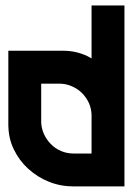

<svg xmlns="http://www.w3.org/2000/svg" viewBox="-20 -667 475 687"><path d="M307.6 -647.5H425.3V0H243.7Q196.3 0 155.3 -16.6Q114.3 -32.7 80.6 -63.5Q48.8 -92.3 29.3 -132.8Q10.7 -170.4 9.8 -218.8V-485.4H206.5Q252 -485.4 292.5 -466.3Q300.3 -462.4 307.6 -458ZM243.7 -117.7H307.6V-255.9Q307.1 -276.9 298.8 -296.9Q289.1 -318.4 273.4 -334Q257.8 -349.6 236.8 -358.4Q216.3 -367.7 191.4 -367.7H127.4V-229.5Q127.9 -209.5 136.7 -188.5Q146.5 -167 161.6 -151.9Q176.8 -135.7 198.7 -126.5Q219.7 -117.7 243.7 -117.7Z"/></svg>

Font: Sangha Kali
Style: Regular
Weight: 400
Designer: Seslavinskaya Anna
Foundry: Popkern
Version: Version 2.000;PS 002.000;hotconv 1.0.88;makeotf.lib2.5.64775